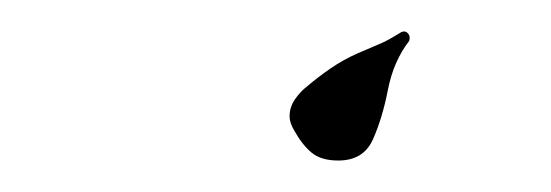

<svg xmlns="http://www.w3.org/2000/svg" viewBox="-20 -290 350 122"><path d="M195 -188Q184 -188 178 -193Q172 -198 167 -207Q164 -212 164 -216Q164 -222 167.5 -227Q171 -232 175 -235Q182 -241 190 -246.5Q198 -252 207 -256L221 -262Q226 -264 234 -269Q237 -271 239 -269Q241 -267 240 -264Q230 -251 226.5 -233Q223 -215 217 -201.5Q211 -188 195 -188Z"/></svg>

Font: Birthstone Bounce
Style: Regular
Weight: 400
Designer: Robert E. Leuschke
Foundry: Rob Leuschke
Version: Version 1.010; ttfautohint (v1.8.3)